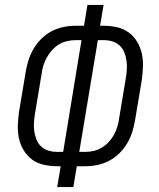

<svg xmlns="http://www.w3.org/2000/svg" viewBox="-20 -755 640 775"><path d="M211 0 225 -84H210Q183 -84 156.5 -90Q130 -96 109.5 -111Q89 -126 75.5 -148.5Q62 -171 56.5 -196.5Q51 -222 52 -249.5Q53 -277 57 -305L84 -466Q88 -490 95.5 -513.5Q103 -537 116 -559Q129 -581 148 -599.5Q167 -618 189.5 -629.5Q212 -641 236 -646Q260 -651 285 -651H319L333 -735H398L384 -651H399Q426 -651 452.5 -645Q479 -639 499.5 -624Q520 -609 533.5 -586.5Q547 -564 552.5 -538.5Q558 -513 557 -485.5Q556 -458 552 -430L525 -269Q521 -245 513.5 -221.5Q506 -198 493 -176Q480 -154 461 -135.5Q442 -117 419.5 -105.5Q397 -94 373 -89Q349 -84 325 -84H290L276 0ZM210 -142H235L309 -593H285Q268 -593 250.5 -589Q233 -585 217.5 -575.5Q202 -566 190 -552.5Q178 -539 169 -523Q160 -507 155 -490.5Q150 -474 148 -457L121 -295Q118 -277 117 -259Q116 -241 118.5 -224Q121 -207 127.5 -191Q134 -175 146.5 -163.5Q159 -152 175.5 -147Q192 -142 210 -142ZM300 -142H325Q342 -142 359 -146Q376 -150 391.5 -159.5Q407 -169 419.5 -182.5Q432 -196 440.5 -212Q449 -228 454 -244.5Q459 -261 461 -278L488 -440Q491 -458 492 -476Q493 -494 490.5 -511Q488 -528 481.5 -544Q475 -560 462.5 -571.5Q450 -583 433.5 -588Q417 -593 399 -593H375Z"/></svg>

Font: Iosevka Curly Light Extended
Style: Italic
Weight: 300
Width: 7
Italic angle: -9°
Monospace: yes
Designer: Belleve Invis
Foundry: Belleve Invis
Version: Version 11.1.0; ttfautohint (v1.8.3)